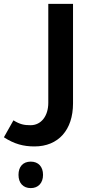

<svg xmlns="http://www.w3.org/2000/svg" viewBox="-60 -512 480 986"><path d="M117 240C240 240 315 155 315 19V-492H188V16C188 83 152 131 97 131C64 131 43 127 9 106L-40 193C14 228 61 240 117 240ZM98 454C137 454 161 427 161 386C161 344 137 318 98 318C58 318 35 344 35 386C35 428 59 454 98 454Z"/></svg>

Font: Noto Kufi Arabic SemiBold
Style: Regular
Weight: 600
Designer: Monotype Design Team, David Williams, Khaled Hosny
Foundry: Google LLC
Version: Version 2.109